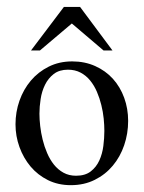

<svg xmlns="http://www.w3.org/2000/svg" viewBox="-20 -525 417 556"><path d="M351.1 -174.8Q351.1 -138.2 339.6 -104.5Q328.1 -70.8 306.6 -45.2Q285.2 -19.5 254.4 -4.2Q223.6 11.2 185.1 11.2Q148.4 11.2 118.9 -3.4Q89.4 -18.1 68.6 -42.7Q47.9 -67.4 36.4 -99.1Q24.9 -130.9 24.9 -165Q24.9 -200.7 36.4 -233.4Q47.9 -266.1 69.3 -291.5Q90.8 -316.9 121.1 -332Q151.4 -347.2 189 -347.2Q225.6 -347.2 255.6 -333.7Q285.6 -320.3 306.9 -296.9Q328.1 -273.4 339.6 -241.9Q351.1 -210.4 351.1 -174.8ZM282.2 -146Q282.2 -162.1 280.3 -181.6Q278.3 -201.2 273.4 -220.9Q268.6 -240.7 260.7 -259Q252.9 -277.3 241.2 -291.7Q229.5 -306.2 213.4 -314.7Q197.3 -323.2 176.8 -323.2Q151.9 -323.2 135.7 -310.8Q119.6 -298.3 110.4 -279.5Q101.1 -260.7 97.7 -238.3Q94.2 -215.8 94.2 -195.8Q94.2 -179.7 96.4 -160.2Q98.6 -140.6 103.5 -120.6Q108.4 -100.6 116.5 -81.8Q124.5 -63 136.2 -48.3Q147.9 -33.7 163.8 -24.9Q179.7 -16.1 200.2 -16.1Q226.6 -16.1 242.7 -28.6Q258.8 -41 267.6 -60.3Q276.4 -79.6 279.3 -102.5Q282.2 -125.5 282.2 -146ZM279.8 -378.9 188 -457 95.7 -378.9H69.8L165 -504.9H211.9L305.7 -378.9Z"/></svg>

Font: Scheherazade Rohingya
Style: Regular
Weight: 400
Designer: SIL International
Foundry: SIL International
Version: Version 2.000 (build 440/429)